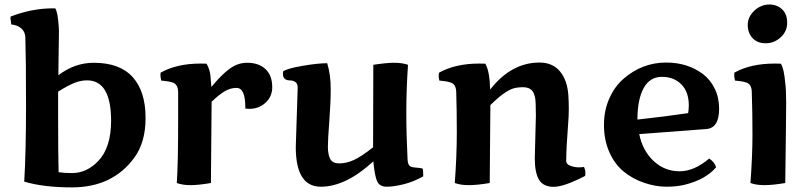

<svg xmlns="http://www.w3.org/2000/svg" viewBox="-20 -792 3485 832"><path d="M231.9 -395V-269.5Q231.9 -127 233.9 -45.9Q257.8 -42 292 -42Q356 -42 406.2 -94.7Q461.4 -153.3 461.4 -268.6Q461.4 -443.8 356.9 -443.8Q329.1 -443.8 300.8 -432.1Q272.5 -420.4 231.9 -395ZM234.9 -671.9 235.4 -655.3Q235.4 -641.6 234.9 -615.2Q234.4 -588.9 233.9 -546.4Q233.4 -503.9 232.9 -465.8Q303.7 -520 386.2 -520Q499 -520 554.9 -458Q610.8 -396 610.8 -281.2Q610.8 -175.3 562.5 -109.4Q468.3 20 292 20Q168.9 20 85 -4.9Q92.8 -134.3 92.8 -336.4Q92.8 -538.6 89.8 -630.9Q88.4 -655.3 71.8 -669.4Q55.2 -683.6 28.8 -686Q25.4 -710 25.4 -713.1Q25.4 -716.3 25.9 -720.2Q118.2 -755.9 210.4 -755.9Q214.8 -755.9 219.2 -755.9Q230.5 -741.7 234.9 -671.9Z M1043 -327.6Q1043 -411.1 1004.9 -411.1Q977.1 -411.1 951.7 -395.3Q926.3 -379.4 897 -351.1Q897 -302.2 894 1Q839.8 10.3 805.4 10.3Q771 10.3 746.1 1Q752 -80.1 752 -276.9V-391.1Q752 -428.2 726.1 -435.1Q708.5 -440.4 678.7 -442.9Q675.3 -457.5 675.3 -465.1Q675.3 -472.7 675.8 -477.1Q746.1 -516.6 849.6 -516.6Q866.7 -516.6 875 -516.1Q889.2 -491.7 891.8 -465.3Q894.5 -439 896 -415Q961.4 -494.6 1006.3 -511.7Q1027.8 -520 1051.8 -520Q1100.6 -520 1130.1 -492.9Q1159.7 -465.8 1159.7 -413.6Q1159.7 -373.5 1130.4 -346.7Q1101.6 -320.3 1060.5 -320.3Q1051.8 -320.3 1043 -321.8Z M1238.3 -443.4Q1206.1 -443.4 1206.1 -471.2Q1206.1 -479 1207 -482.9Q1224.1 -495.1 1290.5 -506.6Q1356.9 -518.1 1397.9 -518.1Q1413.1 -468.8 1413.1 -407.2Q1413.1 -345.7 1407 -266.8Q1400.9 -188 1400.9 -155.8Q1400.9 -123.5 1410.6 -103.8Q1420.4 -84 1450.9 -84Q1481.4 -84 1513.9 -98.9Q1546.4 -113.8 1596.7 -153.8Q1596.7 -304.2 1597.7 -511.2Q1653.8 -520 1688.2 -520Q1722.7 -520 1748 -511.2Q1740.7 -404.3 1740.7 -305.9Q1740.7 -207.5 1746.1 -101.1Q1747.1 -85 1752.4 -76.2Q1757.8 -67.4 1780.5 -65.9Q1803.2 -64.5 1812 -61Q1814 -50.8 1814 -27.8Q1771.5 -3.9 1728.5 6.6Q1685.5 17.1 1655.8 17.1Q1626 17.1 1615 -4.9Q1604 -26.9 1597.7 -92.8Q1478.5 17.1 1370.1 17.1Q1261.7 17.1 1261.7 -154.8L1270 -413.1Q1270 -429.7 1260 -436.5Q1250 -443.4 1238.3 -443.4Z M2297.4 -106 2302.2 -292Q2302.2 -355.5 2298.1 -372.1Q2293.9 -388.7 2287.6 -397Q2273.9 -414.1 2247.6 -414.1Q2221.2 -414.1 2202.6 -408.2Q2164.6 -395.5 2105 -336.9Q2105 -273.4 2102.1 1Q2047.9 10.3 2011.7 10.3Q1975.6 10.3 1950.7 1Q1959.5 -117.7 1959.5 -218Q1959.5 -318.4 1957 -391.1Q1957 -428.2 1930.7 -435.1Q1914.1 -440.4 1883.8 -442.9Q1880.9 -455.6 1880.9 -463.1Q1880.9 -470.7 1882.8 -477.1Q1953.1 -516.6 2057.6 -516.6Q2074.7 -516.6 2083 -516.1Q2102.1 -483.4 2104 -403.8Q2195.3 -521 2317.9 -521Q2374.5 -521 2406.5 -482.7Q2438.5 -444.3 2442.9 -378.9Q2444.8 -349.1 2444.8 -319.3Q2444.8 -289.6 2441.9 -254.9Q2433.6 -149.4 2433.6 -93.3Q2433.6 -80.6 2451.7 -73.7Q2469.7 -66.9 2487.1 -66.9Q2504.4 -66.9 2510.7 -68.8Q2516.6 -55.7 2516.6 -44.7Q2516.6 -33.7 2515.6 -29.8Q2424.3 17.6 2379.4 17.6Q2334.5 17.6 2315.9 -12.9Q2297.4 -43.5 2297.4 -106Z M3053.2 -105Q3077.6 -88.9 3083 -66.9Q3038.1 -14.6 2950.2 7.8Q2914.6 17.1 2867.9 17.1Q2821.3 17.1 2771.5 0.2Q2721.7 -16.6 2682.4 -48.8Q2643.1 -81.1 2620.1 -133.5Q2597.2 -186 2597.2 -250Q2597.2 -314 2620.6 -366Q2644 -418 2682.6 -451.2Q2763.2 -521 2867.2 -521Q2958.5 -521 3025.4 -471.7Q3057.6 -447.3 3076.9 -408.4Q3096.2 -369.6 3096.2 -320.8Q3096.2 -237.3 3041 -232.9L2750 -210.9Q2764.6 -138.7 2812.5 -94.2Q2860.4 -49.8 2924.3 -49.8Q2988.3 -49.8 3053.2 -105ZM2742.2 -273.9Q2863.8 -287.1 2961.9 -301.8Q2964.8 -319.3 2964.8 -335.4Q2964.8 -393.6 2932.6 -426.3Q2900.4 -459 2848.1 -459Q2795.9 -459 2769 -409.9Q2742.2 -360.8 2742.2 -273.9Z M3251 -748Q3279.8 -772.5 3313.5 -772.5Q3347.2 -772.5 3369.1 -751.7Q3391.1 -731 3391.1 -693.4Q3391.1 -655.8 3362.8 -630.1Q3334.5 -604.5 3298.1 -604.5Q3261.7 -604.5 3241 -627Q3220.2 -649.4 3220.2 -684.6Q3220.2 -719.7 3251 -748ZM3237.8 -391.1Q3237.8 -428.2 3211.9 -435.1Q3195.3 -440.4 3165 -442.9Q3161.6 -457.5 3161.6 -465.1Q3161.6 -472.7 3162.1 -477.1Q3232.4 -516.6 3338.4 -516.6Q3355.5 -516.6 3363.8 -516.1Q3377.4 -494.6 3382.8 -432.1Q3386.7 -403.8 3386.7 -346.7Q3386.7 -289.6 3382.8 1Q3328.6 10.3 3292.7 10.3Q3256.8 10.3 3231.9 1Q3240.7 -116.7 3240.7 -209.7Q3240.7 -302.7 3237.8 -391.1Z"/></svg>

Font: Marko One
Style: Regular
Weight: 400
Designer: Zhenya Spizhovyi
Foundry: Cyreal
Version: Version 1.003